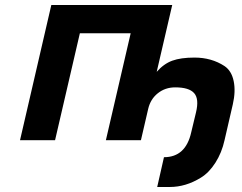

<svg xmlns="http://www.w3.org/2000/svg" viewBox="-20 -560 965 767"><path d="M606 -273Q634 -305 668 -317.5Q702 -330 757 -330Q825 -330 877 -296Q905 -277 913.5 -236Q922 -195 910 -143L877 0Q866 50 840.5 90Q815 130 782 150Q722 187 658 187H608L635 68Q722 68 744 -32L763 -111Q776 -165 755.5 -188Q735 -211 680 -211Q640 -211 610.5 -187.5Q581 -164 572 -125L543 0H403L502 -427H299L200 0H60L185 -540H668Z"/></svg>

Font: Miedinger
Style: Bold-Italic
Weight: 700
Italic angle: -13°
Version: Version 001.000